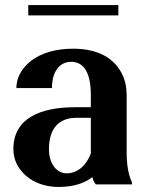

<svg xmlns="http://www.w3.org/2000/svg" viewBox="-20 -731 576 761"><path d="M33 -140C33 -118 38 -98 47 -80C74 -28 132 10 213 10C275 10 318 -7 346 -29C349 -17 353 -8 360 0H503V-8C488 -41 482 -79 482 -128V-352C482 -383 477 -410 466 -433C435 -501 368 -538 270 -538C201 -538 145 -521 106 -492C74 -468 45 -431 45 -382H186C186 -450 218 -486 262 -486C315 -486 340 -438 340 -355V-306H277C143 -306 33 -264 33 -140ZM92 -670H449V-711H92ZM174 -139C174 -230 221 -264 282 -264H340V-123C324 -78 289 -44 244 -44C205 -44 174 -82 174 -139Z"/></svg>

Font: Aerodynamic
Style: Regular
Weight: 500
Designer: Google
Version: Version 2.000980; 2014